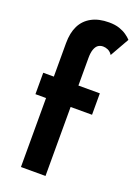

<svg xmlns="http://www.w3.org/2000/svg" viewBox="-151 -856 655 918"><g transform="rotate(20 177.0 -397.0)"><path d="M25 -460V-351H313V-460ZM299 -650 354 -747Q345 -757 329.5 -768Q314 -779 292 -786.5Q270 -794 239 -794Q187 -794 151 -774.5Q115 -755 97 -719Q79 -683 79 -630V0H204V-601Q204 -627 210 -644Q216 -661 226.5 -668.5Q237 -676 252 -676Q264 -676 276.5 -670.5Q289 -665 299 -650Z"/></g></svg>

Font: Jost SemiBold
Style: Regular
Weight: 600
Version: Version 3.710